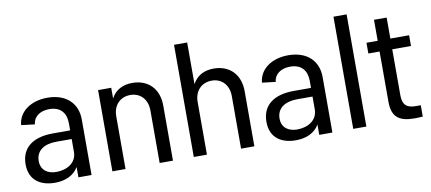

<svg xmlns="http://www.w3.org/2000/svg" viewBox="-66 -936 2647 1180"><g transform="rotate(-10 1258.0 -346.0)"><path d="M342 -338V-293H234C111 -293 36 -239 36 -135C36 -29 113 8 195 8C261 8 313 -16 342 -64V0H424V-347C424 -446 357 -515 238 -515C133 -515 57 -458 51 -377L135 -367C139 -414 180 -444 238 -444C309 -444 342 -400 342 -338ZM119 -141C119 -206 171 -239 246 -239H342V-159C342 -90 280 -56 215 -56C161 -56 119 -83 119 -141Z M554 0H636V-329C636 -397 679 -443 744 -443C806 -443 849 -397 849 -329V0H932V-344C932 -450 866 -514 768 -514C709 -514 662 -490 636 -440V-507H554Z M1062 0H1144V-329C1144 -397 1187 -443 1252 -443C1314 -443 1357 -397 1357 -329V0H1440V-344C1440 -450 1374 -514 1276 -514C1217 -514 1170 -490 1144 -440V-700H1062Z M1845 -338V-293H1737C1614 -293 1539 -239 1539 -135C1539 -29 1616 8 1698 8C1764 8 1816 -16 1845 -64V0H1927V-347C1927 -446 1860 -515 1741 -515C1636 -515 1560 -458 1554 -377L1638 -367C1642 -414 1683 -444 1741 -444C1812 -444 1845 -400 1845 -338ZM1622 -141C1622 -206 1674 -239 1749 -239H1845V-159C1845 -90 1783 -56 1718 -56C1664 -56 1622 -83 1622 -141Z M2057 0H2139V-700H2057Z M2442 2C2458 2 2473 1 2491 0V-71H2456C2405 -72 2378 -92 2378 -153V-440H2495V-507H2378V-638H2299V-507H2229V-440H2299V-125C2299 -21 2356 2 2442 2Z"/></g></svg>

Font: Vanilla Cream Book
Style: Regular
Weight: 400
Designer: Jeremy Tribby, Jinavaṁso
Foundry: Tribby Type
Version: Version 1.422;Glyphs 3.1.2 (3151)